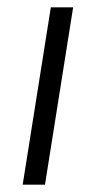

<svg xmlns="http://www.w3.org/2000/svg" viewBox="-20 -505 262 525"><path d="M42 0 119 -485H180L103 0Z"/></svg>

Font: Nunito Sans 12pt Light
Style: Italic
Weight: 300
Italic angle: -9°
Designer: Vernon Adams
Foundry: Vernon Adams
Version: Version 3.101;gftools[0.9.27]